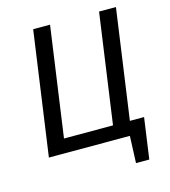

<svg xmlns="http://www.w3.org/2000/svg" viewBox="-122 -786 915 1033"><g transform="rotate(-15 336.0 -269.5)"><path d="M620 -689 523 0H62L159 -689H253L167 -78H440L526 -689ZM486 -78H613L581 150H507L513 0H475Z"/></g></svg>

Font: Fira Sans Variable
Style: Italic
Weight: 397
Italic angle: -8°
Designer: Carrois Corporate & Edenspiekermann AG
Foundry: Carrois Corporate GbR & Edenspiekermann AG
Version: Version 4.202